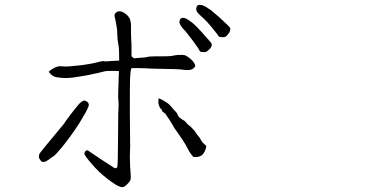

<svg xmlns="http://www.w3.org/2000/svg" viewBox="-20 -754 1540 792"><path d="M852.5 -642.6Q833 -666 819.3 -678.7Q805.7 -690.4 798.3 -698.2Q791 -706.1 790 -711.9Q788.1 -718.8 791 -725.6Q792 -730.5 796.9 -732.4Q801.8 -735.4 809.6 -733.4Q817.4 -732.4 828.1 -726.6Q840.8 -718.8 851.6 -710.9Q865.2 -699.2 884.8 -682.6Q927.7 -643.6 929.2 -638.7Q930.7 -633.8 929.2 -627.9Q927.7 -622.1 921.9 -614.3Q916 -606.4 911.1 -603Q906.2 -599.6 896.5 -600.6Q885.7 -600.6 882.8 -603.5Q882.8 -605.5 852.5 -642.6ZM776.4 -585Q750 -619.1 746.1 -624Q733.4 -636.7 727.5 -645.5Q721.7 -653.3 720.7 -660.2Q718.8 -666 722.7 -672.9Q723.6 -677.7 729.5 -679.7Q734.4 -681.6 741.2 -679.7Q749 -677.7 759.8 -669.9Q771.5 -662.1 781.2 -653.3Q794.9 -640.6 811.5 -622.1Q850.6 -579.1 852.5 -574.2Q854.5 -569.3 852.5 -563.5Q850.6 -557.6 843.8 -550.8Q836.9 -543.9 832 -541Q827.1 -538.1 815.9 -539.1Q804.7 -540 803.7 -543.9Q800.8 -551.8 776.4 -585ZM647.5 -299.8Q645.5 -306.6 641.6 -305.7Q641.6 -305.7 641.6 -306.6Q637.7 -313.5 636.7 -316.4Q631.8 -329.1 633.8 -342.8V-343.8Q633.8 -343.8 633.8 -348.6Q644.5 -345.7 658.2 -336.9Q674.8 -327.1 682.6 -318.4Q688.5 -311.5 693.4 -305.7Q699.2 -299.8 704.1 -293.9Q710 -288.1 711.9 -283.2Q714.8 -273.4 722.7 -267.6Q728.5 -262.7 735.4 -258.8Q741.2 -255.9 744.1 -252.9Q748 -247.1 754.9 -241.2V-240.2Q760.7 -236.3 766.6 -231.4Q776.4 -221.7 782.2 -214.8Q788.1 -205.1 793.9 -198.2V-197.3Q802.7 -188.5 805.7 -182.6Q812.5 -168 820.3 -162.1Q825.2 -156.2 826.2 -156.2L827.1 -155.3H828.1H829.1Q829.1 -155.3 829.1 -154.8Q829.1 -154.3 830.1 -152.3V-150.4L831.1 -149.4Q827.1 -128.9 814.5 -115.2Q801.8 -104.5 780.3 -106.4Q776.4 -106.4 775.4 -108.4V-109.4L774.4 -110.4Q772.5 -113.3 767.6 -119.1Q763.7 -124 760.7 -128.9Q743.2 -163.1 731.4 -179.7L700.2 -224.6Q695.3 -231.4 691.4 -240.2Q683.6 -252 675.8 -264.6Q662.1 -285.2 661.1 -286.1Q648.4 -293 647.5 -299.8ZM516.6 -68.4 518.6 -42Q519.5 -20.5 519.5 -19.5Q518.6 -10.7 514.6 -4.9Q511.7 -1 502.9 7.8Q494.1 15.6 491.2 16.6Q484.4 18.6 479.5 17.6Q470.7 15.6 459 8.8Q443.4 -1 427.7 -12.7Q401.4 -33.2 389.6 -44.9Q372.1 -61.5 350.6 -86.9Q332 -109.4 329.1 -116.2Q326.2 -124 332.5 -130.4Q338.9 -136.7 344.7 -131.8Q349.6 -127.9 398.4 -95.7Q443.4 -66.4 451.2 -61.5Q457 -58.6 460.9 -61.5Q464.8 -64.5 464.8 -74.2Q464.8 -78.1 465.8 -96.7Q466.8 -143.6 466.8 -168Q467.8 -215.8 467.8 -286.1Q467.8 -290 468.8 -304.7Q469.7 -329.1 468.8 -335.9Q465.8 -346.7 469.7 -437.5L470.7 -460.9Q418.9 -462.9 408.2 -459Q392.6 -455.1 380.9 -452.1Q368.2 -450.2 349.6 -445.3Q318.4 -439.5 284.2 -434.6Q250 -429.7 218.8 -434.6Q202.1 -436.5 192.4 -445.3Q181.6 -454.1 181.6 -459Q192.4 -468.8 207 -475.6Q221.7 -482.4 234.4 -480.5Q247.1 -478.5 269.5 -480.5Q293 -482.4 318.4 -485.4Q358.4 -491.2 369.1 -494.1Q402.3 -502.9 408.2 -502Q411.1 -500 421.9 -501Q433.6 -502 446.3 -502.9Q459 -503.9 471.7 -503.9Q471.7 -555.7 468.8 -567.4Q463.9 -590.8 463.9 -609.9Q463.9 -628.9 460.9 -646Q458 -663.1 456.1 -671.9L452.1 -689.5Q453.1 -698.2 460 -703.1Q467.8 -709 477.5 -707Q488.3 -705.1 500 -695.3Q508.8 -688.5 515.6 -676.8Q516.6 -674.8 519.5 -661.1Q520.5 -656.2 520.5 -639.6Q520.5 -627 520.5 -612.3Q520.5 -597.7 521.5 -586.9Q522.5 -576.2 522.5 -557.1Q522.5 -538.1 522.5 -538.1Q522.5 -532.2 522.5 -528.3Q523.4 -525.4 522.5 -522.5Q529.3 -513.7 535.2 -513.7L582 -517.6L589.8 -519.5Q592.8 -519.5 592.8 -520.5Q594.7 -520.5 616.2 -521.5Q625 -521.5 638.7 -521.5Q679.7 -521.5 689.5 -523.4Q703.1 -526.4 712.9 -527.3Q736.3 -528.3 742.2 -526.4Q754.9 -521.5 771.5 -505.9Q782.2 -495.1 785.2 -484.4Q786.1 -479.5 780.3 -473.6Q773.4 -467.8 764.6 -465.8Q752.9 -463.9 739.3 -465.8Q727.5 -467.8 706.1 -468.8L612.3 -470.7Q570.3 -472.7 570.3 -472.7Q543.9 -473.6 521.5 -472.7Q518.6 -463.9 516.6 -433.6Q515.6 -416 515.6 -316.4Q515.6 -302.7 515.6 -288.1L516.6 -180.7Q516.6 -176.8 516.6 -166Q517.6 -155.3 516.6 -140.6Q515.6 -114.3 515.6 -108.4Q515.6 -90.8 516.6 -68.4ZM152.3 -86.9Q148.4 -89.8 144.5 -96.7Q141.6 -99.6 140.6 -105.5Q140.6 -109.4 141.1 -113.8Q141.6 -118.2 145 -123Q148.4 -127.9 166 -149.4L246.1 -246.1V-247.1Q250 -253.9 269.5 -279.3Q290 -306.6 303.7 -322.3Q314.5 -335 325.2 -338.9Q330.1 -340.8 339.8 -334Q344.7 -331.1 345.7 -325.2Q347.7 -320.3 344.7 -314.5Q340.8 -303.7 331.1 -286.1Q315.4 -258.8 303.7 -240.2Q293 -223.6 268.6 -189.5Q246.1 -159.2 235.4 -146.5Q210.9 -117.2 203.1 -111.3Q189.5 -102.5 179.7 -94.7Q169.9 -87.9 162.1 -85.9Z"/></svg>

Font: ToneOZ-Zhuyin-Tsuipita-TC
Style: Regular
Weight: 400
Designer: ÂÆ£ÂøóÂáåJeffrey Xuan(jeffreyx@gmail.com, ToneOZ.com) ÈòøÂù§(cjkFonts)
Foundry: ToneOZ
Version: Version 0.240710